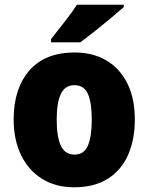

<svg xmlns="http://www.w3.org/2000/svg" viewBox="-20 -786 633 816"><path d="M553 -278Q553 -193 524.5 -128Q496 -63 438.5 -26.5Q381 10 295 10Q216 10 158 -26.5Q100 -63 69 -128Q38 -193 38 -278Q38 -409 104.5 -486Q171 -563 298 -563Q373 -563 430.5 -530Q488 -497 520.5 -433Q553 -369 553 -278ZM221 -277Q221 -205 238.5 -167Q256 -129 297 -129Q337 -129 353.5 -167Q370 -205 370 -278Q370 -350 353.5 -387Q337 -424 296 -424Q257 -424 239 -387.5Q221 -351 221 -277ZM506 -756Q486 -738 452.5 -710Q419 -682 383 -653.5Q347 -625 321 -606H197V-620Q222 -652 254 -692.5Q286 -733 307 -766H506Z"/></svg>

Font: Noto Sans SemiCondensed Black
Style: Regular
Weight: 900
Width: 4
Designer: Monotype Design Team
Foundry: Monotype Imaging Inc.
Version: Version 2.013; ttfautohint (v1.8.4.7-5d5b)